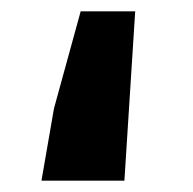

<svg xmlns="http://www.w3.org/2000/svg" viewBox="-20 -318 340 338"><path d="M53 0 75 -127 122 -298H218L199 0Z"/></svg>

Font: hySource Sans Pro
Style: Bold
Weight: 700
Designer: Paul D. Hunt
Foundry: Adobe Systems Incorporated
Version: Version 2.021;PS 2.000;hotconv 1.0.86;makeotf.lib2.5.63406